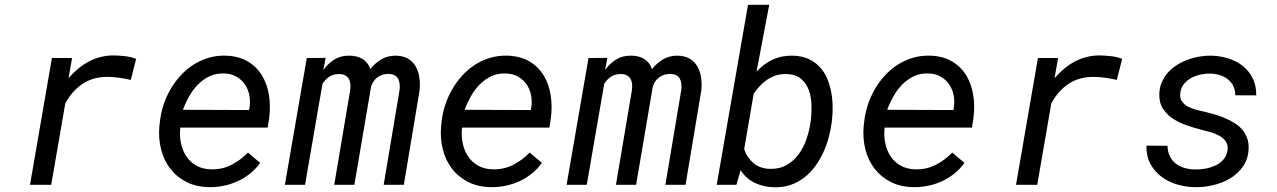

<svg xmlns="http://www.w3.org/2000/svg" viewBox="-20 -770 5322 800"><path d="M454.6 -539.1Q478 -538.6 501.5 -535.9Q524.9 -533.2 547.4 -524.9L524.9 -437Q501.5 -442.4 478 -445.8Q454.6 -449.2 430.7 -449.7Q369.1 -450.2 325.2 -421.4Q281.2 -392.6 252 -339.4L193.4 0H105L196.3 -528.3H280.3L265.6 -444.3Q284.2 -465.8 305.2 -483.4Q326.2 -501 349.6 -513.4Q373 -525.9 399.2 -532.5Q425.3 -539.1 454.6 -539.1Z M850.6 9.8Q796.9 8.8 756.1 -12.2Q715.3 -33.2 689 -67.9Q662.6 -102.5 651.1 -147.9Q639.6 -193.4 644 -244.1L646.5 -265.1Q650.4 -299.8 661.6 -333.7Q672.9 -367.7 690.7 -398.4Q708.5 -429.2 732.2 -455.1Q755.9 -481 784.9 -499.8Q814 -518.6 847.9 -528.8Q881.8 -539.1 919.4 -538.1Q974.1 -536.6 1011.7 -514.4Q1049.3 -492.2 1071.3 -456.1Q1093.3 -419.9 1100.6 -373.8Q1107.9 -327.6 1101.6 -278.8L1095.2 -238.3H731.4Q727.5 -206.1 733.6 -175.3Q739.7 -144.5 755.4 -120.1Q771 -95.7 796.9 -80.6Q822.8 -65.4 858.4 -64.5Q904.3 -63 943.1 -82.5Q981.9 -102.1 1013.2 -134.3L1064 -91.3Q1045.9 -65.9 1021.7 -46.6Q997.6 -27.3 969.7 -14.6Q941.9 -2 911.6 4.2Q881.3 10.3 850.6 9.8ZM915 -463.9Q880.9 -465.3 853.5 -452.4Q826.2 -439.5 804.9 -418Q783.7 -396.5 768.1 -368.7Q752.4 -340.8 742.2 -312.5L1017.6 -311.5L1019.5 -320.3Q1023.9 -347.2 1019 -372.6Q1014.2 -397.9 1000.5 -418Q986.8 -438 965.3 -450.4Q943.8 -462.9 915 -463.9Z M1336.9 -528.8 1327.1 -478.5Q1347.7 -506.3 1374 -522.5Q1400.4 -538.6 1435.5 -538.1Q1450.7 -538.1 1464.4 -534.9Q1478 -531.7 1489.5 -524.9Q1501 -518.1 1509.5 -507.3Q1518.1 -496.6 1522.5 -481.9Q1543 -507.3 1568.8 -522.7Q1594.7 -538.1 1628.9 -538.1Q1659.7 -537.6 1680.2 -525.4Q1700.7 -513.2 1712.2 -492.9Q1723.6 -472.7 1727.3 -447Q1731 -421.4 1728.5 -394.5L1662.6 0H1578.6L1645 -396Q1646.5 -409.7 1645 -421.6Q1643.6 -433.6 1638.4 -442.6Q1633.3 -451.7 1623.3 -456.8Q1613.3 -461.9 1598.1 -461.9Q1571.8 -461.9 1552.2 -447.3Q1532.7 -432.6 1525.9 -407.2L1456.5 0H1372.6L1439.5 -396.5Q1440.9 -409.7 1439.7 -421.1Q1438.5 -432.6 1433.3 -441.4Q1428.2 -450.2 1418.9 -455.6Q1409.7 -460.9 1395 -461.4Q1370.6 -461.9 1353.5 -451.4Q1336.4 -440.9 1323.7 -420.9L1251 0H1167L1258.3 -528.3Z M2024.4 9.8Q1970.7 8.8 1929.9 -12.2Q1889.2 -33.2 1862.8 -67.9Q1836.4 -102.5 1825 -147.9Q1813.5 -193.4 1817.9 -244.1L1820.3 -265.1Q1824.2 -299.8 1835.4 -333.7Q1846.7 -367.7 1864.5 -398.4Q1882.3 -429.2 1906 -455.1Q1929.7 -481 1958.7 -499.8Q1987.8 -518.6 2021.7 -528.8Q2055.7 -539.1 2093.3 -538.1Q2147.9 -536.6 2185.5 -514.4Q2223.1 -492.2 2245.1 -456.1Q2267.1 -419.9 2274.4 -373.8Q2281.7 -327.6 2275.4 -278.8L2269 -238.3H1905.3Q1901.4 -206.1 1907.5 -175.3Q1913.6 -144.5 1929.2 -120.1Q1944.8 -95.7 1970.7 -80.6Q1996.6 -65.4 2032.2 -64.5Q2078.1 -63 2116.9 -82.5Q2155.8 -102.1 2187 -134.3L2237.8 -91.3Q2219.7 -65.9 2195.6 -46.6Q2171.4 -27.3 2143.6 -14.6Q2115.7 -2 2085.4 4.2Q2055.2 10.3 2024.4 9.8ZM2088.9 -463.9Q2054.7 -465.3 2027.3 -452.4Q2000 -439.5 1978.8 -418Q1957.5 -396.5 1941.9 -368.7Q1926.3 -340.8 1916 -312.5L2191.4 -311.5L2193.4 -320.3Q2197.8 -347.2 2192.9 -372.6Q2188 -397.9 2174.3 -418Q2160.6 -438 2139.2 -450.4Q2117.7 -462.9 2088.9 -463.9Z M2510.7 -528.8 2501 -478.5Q2521.5 -506.3 2547.9 -522.5Q2574.2 -538.6 2609.4 -538.1Q2624.5 -538.1 2638.2 -534.9Q2651.9 -531.7 2663.3 -524.9Q2674.8 -518.1 2683.3 -507.3Q2691.9 -496.6 2696.3 -481.9Q2716.8 -507.3 2742.7 -522.7Q2768.6 -538.1 2802.7 -538.1Q2833.5 -537.6 2854 -525.4Q2874.5 -513.2 2886 -492.9Q2897.5 -472.7 2901.1 -447Q2904.8 -421.4 2902.3 -394.5L2836.4 0H2752.4L2818.8 -396Q2820.3 -409.7 2818.8 -421.6Q2817.4 -433.6 2812.3 -442.6Q2807.1 -451.7 2797.1 -456.8Q2787.1 -461.9 2772 -461.9Q2745.6 -461.9 2726.1 -447.3Q2706.5 -432.6 2699.7 -407.2L2630.4 0H2546.4L2613.3 -396.5Q2614.7 -409.7 2613.5 -421.1Q2612.3 -432.6 2607.2 -441.4Q2602.1 -450.2 2592.8 -455.6Q2583.5 -460.9 2568.8 -461.4Q2544.4 -461.9 2527.3 -451.4Q2510.3 -440.9 2497.6 -420.9L2424.8 0H2340.8L2432.1 -528.3Z M3445.8 -261.2Q3441.4 -228.5 3432.4 -195.6Q3423.3 -162.6 3409.2 -132.3Q3395 -102.1 3375.5 -75.7Q3356 -49.3 3330.6 -29.8Q3305.2 -10.3 3273.9 0.5Q3242.7 11.2 3205.1 10.3Q3162.1 9.3 3126 -7.6Q3089.8 -24.4 3065.9 -60.5L3048.3 0H2966.3L3096.7 -750H3185.1L3132.3 -471.2Q3162.6 -504.9 3200.2 -522Q3237.8 -539.1 3283.7 -538.1Q3319.3 -537.1 3346.4 -525.4Q3373.5 -513.7 3392.8 -493.9Q3412.1 -474.1 3424.1 -448.2Q3436 -422.4 3442.1 -392.8Q3448.2 -363.3 3449.2 -332.3Q3450.2 -301.3 3446.8 -271.5ZM3358.9 -272Q3362.3 -301.8 3361.1 -334.7Q3359.9 -367.7 3349.6 -395.5Q3339.4 -423.3 3317.4 -441.9Q3295.4 -460.4 3257.3 -461.4Q3234.4 -461.9 3214.8 -456.1Q3195.3 -450.2 3178.5 -439.2Q3161.6 -428.2 3147.2 -413.1Q3132.8 -397.9 3120.6 -380.4L3080.6 -147.9Q3093.8 -111.3 3120.6 -89.4Q3147.5 -67.4 3188 -66.4Q3228.5 -65.4 3258.3 -82.8Q3288.1 -100.1 3308.6 -128.4Q3329.1 -156.7 3340.8 -191.9Q3352.5 -227.1 3357.4 -261.7Z M3785.2 9.8Q3731.4 8.8 3690.7 -12.2Q3649.9 -33.2 3623.5 -67.9Q3597.2 -102.5 3585.7 -147.9Q3574.2 -193.4 3578.6 -244.1L3581.1 -265.1Q3585 -299.8 3596.2 -333.7Q3607.4 -367.7 3625.2 -398.4Q3643.1 -429.2 3666.7 -455.1Q3690.4 -481 3719.5 -499.8Q3748.5 -518.6 3782.5 -528.8Q3816.4 -539.1 3854 -538.1Q3908.7 -536.6 3946.3 -514.4Q3983.9 -492.2 4005.9 -456.1Q4027.8 -419.9 4035.2 -373.8Q4042.5 -327.6 4036.1 -278.8L4029.8 -238.3H3666Q3662.1 -206.1 3668.2 -175.3Q3674.3 -144.5 3689.9 -120.1Q3705.6 -95.7 3731.4 -80.6Q3757.3 -65.4 3793 -64.5Q3838.9 -63 3877.7 -82.5Q3916.5 -102.1 3947.8 -134.3L3998.5 -91.3Q3980.5 -65.9 3956.3 -46.6Q3932.1 -27.3 3904.3 -14.6Q3876.5 -2 3846.2 4.2Q3815.9 10.3 3785.2 9.8ZM3849.6 -463.9Q3815.4 -465.3 3788.1 -452.4Q3760.7 -439.5 3739.5 -418Q3718.3 -396.5 3702.6 -368.7Q3687 -340.8 3676.8 -312.5L3952.1 -311.5L3954.1 -320.3Q3958.5 -347.2 3953.6 -372.6Q3948.7 -397.9 3935.1 -418Q3921.4 -438 3899.9 -450.4Q3878.4 -462.9 3849.6 -463.9Z M4563 -539.1Q4586.4 -538.6 4609.9 -535.9Q4633.3 -533.2 4655.8 -524.9L4633.3 -437Q4609.9 -442.4 4586.4 -445.8Q4563 -449.2 4539.1 -449.7Q4477.5 -450.2 4433.6 -421.4Q4389.6 -392.6 4360.4 -339.4L4301.8 0H4213.4L4304.7 -528.3H4388.7L4374 -444.3Q4392.6 -465.8 4413.6 -483.4Q4434.6 -501 4458 -513.4Q4481.4 -525.9 4507.6 -532.5Q4533.7 -539.1 4563 -539.1Z M5094.7 -143.6Q5097.7 -166 5087.4 -180.7Q5077.1 -195.3 5060.3 -204.6Q5043.5 -213.9 5023.4 -219.5Q5003.4 -225.1 4987.3 -229Q4958 -236.3 4926.3 -247.1Q4894.5 -257.8 4868.2 -274.9Q4841.8 -292 4825.4 -317.6Q4809.1 -343.3 4810.5 -379.9Q4811.5 -406.7 4821.5 -429Q4831.5 -451.2 4847.7 -469Q4863.8 -486.8 4885 -500Q4906.2 -513.2 4929.9 -521.7Q4953.6 -530.3 4978.3 -534.4Q5002.9 -538.6 5026.9 -538.1Q5064 -537.1 5098.4 -526.4Q5132.8 -515.6 5158.7 -494.9Q5184.6 -474.1 5199.7 -443.6Q5214.8 -413.1 5214.4 -372.6L5127 -373Q5127 -395 5118.7 -411.6Q5110.4 -428.2 5095.9 -439.7Q5081.5 -451.2 5062.7 -457Q5043.9 -462.9 5023.4 -463.4Q5003.9 -463.9 4983.2 -459.5Q4962.4 -455.1 4944.3 -445.6Q4926.3 -436 4913.6 -420.7Q4900.9 -405.3 4897.9 -383.3Q4895 -361.3 4905 -347.4Q4915 -333.5 4931.2 -325.2Q4947.3 -316.9 4966.6 -312Q4985.8 -307.1 5002 -303.7Q5022 -298.8 5043.5 -292.5Q5064.9 -286.1 5085.4 -277.3Q5106 -268.6 5124.3 -257.1Q5142.6 -245.6 5155.8 -230.2Q5168.9 -214.8 5176.3 -194.8Q5183.6 -174.8 5182.6 -149.9Q5180.7 -107.4 5159.2 -76.7Q5137.7 -45.9 5105.5 -26.6Q5073.2 -7.3 5034.2 1.7Q4995.1 10.7 4958 9.8Q4918.9 9.3 4882.6 -2Q4846.2 -13.2 4817.9 -34.9Q4789.6 -56.6 4772.7 -88.6Q4755.9 -120.6 4756.8 -163.1L4844.7 -162.6Q4845.2 -137.2 4854.5 -118.7Q4863.8 -100.1 4879.4 -88.1Q4895 -76.2 4916 -70.1Q4937 -64 4960.9 -64Q4980.5 -63.5 5002.4 -67.4Q5024.4 -71.3 5043.9 -80.3Q5063.5 -89.4 5077.4 -105Q5091.3 -120.6 5094.7 -143.6Z"/></svg>

Font: TypoPRO Roboto Mono
Style: Italic
Weight: 400
Designer: Google
Version: Version 2.000986; 2015; ttfautohint (v1.3)